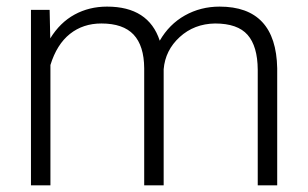

<svg xmlns="http://www.w3.org/2000/svg" viewBox="-20 -558 926 578"><path d="M129.4 -528.3 131.3 -442.4Q160.6 -490.2 204.6 -514.2Q248.5 -538.1 302.2 -538.1Q427.2 -538.1 460.9 -435.5Q489.3 -484.9 536.6 -511.5Q584 -538.1 641.1 -538.1Q811 -538.1 814.5 -352.5V0H755.9V-348.1Q755.4 -418.9 725.3 -453.1Q695.3 -487.3 627.4 -487.3Q564.5 -486.3 521 -446.5Q477.5 -406.7 472.7 -349.6V0H414.1V-352.5Q413.6 -420.4 382.1 -453.9Q350.6 -487.3 285.2 -487.3Q230 -487.3 190.4 -455.8Q150.9 -424.3 131.8 -362.3V0H73.2V-528.3Z"/></svg>

Font: RobotoInd Light
Style: Regular
Weight: 300
Designer: Google
Version: Version 2.001151; 2014